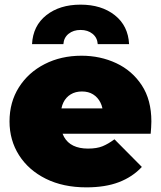

<svg xmlns="http://www.w3.org/2000/svg" viewBox="-20 -797 693 827"><path d="M352 10Q252 10 177.5 -27Q103 -64 62 -128.5Q21 -193 21 -274Q21 -357 61.5 -421Q102 -485 172.5 -521Q243 -557 331 -557Q412 -557 480.5 -525Q549 -493 590.5 -430Q632 -367 632 -274Q632 -262 631 -247.5Q630 -233 629 -221H208V-330H509L424 -301Q424 -333 412.5 -355.5Q401 -378 381 -390.5Q361 -403 333 -403Q305 -403 284.5 -390.5Q264 -378 253 -355.5Q242 -333 242 -301V-267Q242 -232 256 -207Q270 -182 296 -169.5Q322 -157 359 -157Q397 -157 421.5 -167Q446 -177 473 -197L591 -78Q551 -35 492.5 -12.5Q434 10 352 10ZM118 -607Q122 -686 179.5 -731.5Q237 -777 327 -777Q417 -777 474.5 -731.5Q532 -686 536 -607H401Q399 -635 378.5 -651.5Q358 -668 327 -668Q296 -668 275.5 -651.5Q255 -635 253 -607Z"/></svg>

Font: MOST Montserrat Black
Style: Regular
Weight: 900
Designer: Julieta Ulanovsky
Foundry: Julieta Ulanovsky
Version: Version 8.000;March 11, 2024;FontCreator 15.0.0.2926 64-bit